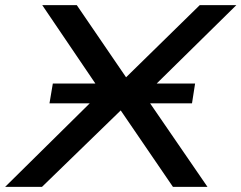

<svg xmlns="http://www.w3.org/2000/svg" viewBox="-40 -725 937 745"><path d="M-20 0 375 -390 372 -339 124 -705H258L452 -421H445L735 -705H877L503 -337L502 -383L765 0H631L424 -303L433 -301L123 0ZM152 -324 165 -401H717L705 -324Z"/></svg>

Font: Nunito Sans 7pt Expanded Medium
Style: Italic
Weight: 500
Width: 7
Italic angle: -9°
Designer: Vernon Adams
Foundry: Vernon Adams
Version: Version 3.101;gftools[0.9.27]